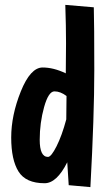

<svg xmlns="http://www.w3.org/2000/svg" viewBox="-20 -754 450 788"><path d="M250 -453 251 -577Q251 -646 248 -734L365 -724Q367 -653 367 -466.5Q367 -280 351 14L262 6Q259 -34 256 -88Q213 -2 163 -2Q86 -2 56 -50Q26 -98 26 -189.5Q26 -281 65.5 -379Q105 -477 155 -477Q200 -477 250 -453ZM253 -360Q228 -379 203.5 -379Q179 -379 161 -314.5Q143 -250 143 -180Q143 -110 177 -110Q190 -110 212 -153.5Q234 -197 252 -264Z"/></svg>

Font: Boogaloo
Style: Regular
Weight: 400
Designer: John Vargas Beltran
Foundry: John Vargas Beltran
Version: Version 1.002